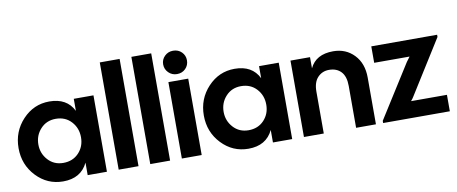

<svg xmlns="http://www.w3.org/2000/svg" viewBox="-65 -1002 3064 1287"><g transform="rotate(-10 1466.5 -358.5)"><path d="M277 13Q170 13 95 -66Q20 -145 20 -258Q20 -371 95 -451Q170 -531 277 -531Q396 -531 442 -438V-520H576V0H445V-85Q398 13 277 13ZM299 -109Q364 -109 404.5 -152Q445 -195 445 -258Q445 -321 404.5 -365Q364 -409 299 -409Q236 -409 195.5 -365Q155 -321 155 -259Q155 -198 195.5 -153.5Q236 -109 299 -109Z M656 0V-730H791V0Z M871 0V-730H1006V0Z M1153 -563Q1119 -563 1095.5 -586.5Q1072 -610 1072 -643Q1072 -676 1095.5 -699Q1119 -722 1153 -722Q1188 -722 1211 -699Q1234 -676 1234 -643Q1234 -609 1211 -586Q1188 -563 1153 -563ZM1086 0V-520H1221V0Z M1538 13Q1431 13 1356 -66Q1281 -145 1281 -258Q1281 -371 1356 -451Q1431 -531 1538 -531Q1657 -531 1703 -438V-520H1837V0H1706V-85Q1659 13 1538 13ZM1560 -109Q1625 -109 1665.5 -152Q1706 -195 1706 -258Q1706 -321 1665.5 -365Q1625 -409 1560 -409Q1497 -409 1456.5 -365Q1416 -321 1416 -259Q1416 -198 1456.5 -153.5Q1497 -109 1560 -109Z M1917 0V-520H2050V-444Q2091 -532 2209 -532Q2295 -532 2351 -473.5Q2407 -415 2407 -318V0H2272V-285Q2272 -350 2242 -382Q2212 -414 2160 -414Q2114 -414 2083 -381.5Q2052 -349 2052 -285V0Z M2456 0V-15L2684 -376Q2692 -388 2708 -408H2467V-520H2915V-505L2685 -138Q2682 -132 2666 -112H2910V0Z"/></g></svg>

Font: Cal Sans
Style: Regular
Weight: 400
Designer: Designer Mark Davis DBA MarkFonts
Foundry: Designer Mark Davis DBA MarkFonts
Version: Version 1.000